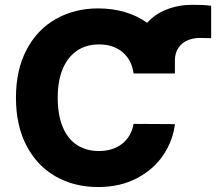

<svg xmlns="http://www.w3.org/2000/svg" viewBox="-20 -751 879 781"><path d="M523.4 -452.1Q516.1 -506.8 478.8 -538.6Q441.4 -570.3 382.8 -570.3Q330.6 -570.3 293 -544.7Q255.4 -519 235.1 -470.5Q214.8 -421.9 214.8 -353.5Q214.8 -283.2 235.1 -234.6Q255.4 -186 293 -161.4Q330.6 -136.7 381.8 -136.7Q439 -136.7 476.6 -166Q514.2 -195.3 523.4 -247.1L691.4 -246.1Q684.1 -180.7 645.5 -122.1Q606.9 -63.5 538.6 -26.9Q470.2 9.8 378.9 9.8Q282.2 9.8 206.5 -33.2Q130.9 -76.2 87.9 -158.2Q44.9 -240.2 44.9 -353.5Q44.9 -467.3 88.4 -549.3Q131.8 -631.3 207.8 -674.1Q283.7 -716.8 378.9 -716.8Q437.5 -716.8 488 -701.9Q538.6 -687 578.6 -658.2Q610.4 -693.8 658.4 -712.6Q706.5 -731.4 761.7 -731.4Q787.1 -731.4 803.5 -730.7Q819.8 -730 838.9 -727.5V-595.7L792 -596.7Q767.6 -596.7 744.6 -587.6Q721.7 -578.6 706.5 -557.6Q691.4 -536.6 691.4 -503.9V-452.1Z"/></svg>

Font: Pretendard JP ExtraBold
Style: Regular
Weight: 800
Designer: Base glyphs from Inter by Rasmus Andersson; Hangeul glyphs from Noto Sans CJK(Source Han Sans) by Jang Soo-young and Kan
Foundry: Kil Hyung-jin
Version: Version 1.309